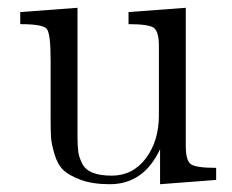

<svg xmlns="http://www.w3.org/2000/svg" viewBox="-20 -462 595 493"><path d="M32 -400V-431L179 -442V-110Q179 -86 181 -72Q183 -58 191 -42Q199 -26 218 -18.5Q237 -11 267 -11Q321 -11 354.5 -55.5Q388 -100 388 -166V-344Q388 -381 375 -390.5Q362 -400 310 -400V-431L457 -442V-87Q457 -50 470 -40.5Q483 -31 535 -31V0L391 11V-79Q349 11 262 11Q218 11 188 0Q158 -11 143 -25Q128 -39 120 -66Q112 -93 111 -109.5Q110 -126 110 -158V-308Q110 -376 100 -388Q90 -400 32 -400Z"/></svg>

Font: CMU Serif
Style: Roman
Weight: 500
Version: Version 0.7.0